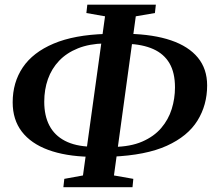

<svg xmlns="http://www.w3.org/2000/svg" viewBox="-20 -780 906 818"><path d="M250 17.5 254 -18 333.5 -32.5 427.5 -710.5 348 -724.5 352 -760H644L640 -724.5L558.5 -710.5L465.5 -32.5L548 -18L544.5 17.5ZM361 -112Q258.5 -114.5 185.2 -141.5Q112 -168.5 73 -219.2Q34 -270 34 -344Q34 -429 77.2 -493Q120.5 -557 208.5 -594.2Q296.5 -631.5 431 -635.5L425.5 -595Q360.5 -593.5 312 -574Q263.5 -554.5 231.8 -521Q200 -487.5 184.2 -443Q168.5 -398.5 168.5 -346.5Q168.5 -287 190.5 -245Q212.5 -203 256.8 -180Q301 -157 367 -155ZM456.5 -112.5 463 -154Q536 -155 586 -176.8Q636 -198.5 666.8 -234.5Q697.5 -270.5 711.5 -315.2Q725.5 -360 725.5 -407.5Q725.5 -470.5 702 -510.5Q678.5 -550.5 633.2 -570.8Q588 -591 522.5 -593.5L527.5 -636Q634 -633.5 708.8 -608Q783.5 -582.5 823 -534.5Q862.5 -486.5 862.5 -416Q862.5 -332.5 821.2 -266Q780 -199.5 690.8 -159Q601.5 -118.5 456.5 -112.5Z"/></svg>

Font: Merriweather 60pt SemiBold
Style: Italic
Weight: 600
Italic angle: -7.8°
Version: Version 2.101